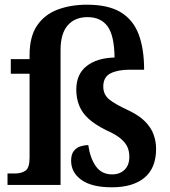

<svg xmlns="http://www.w3.org/2000/svg" viewBox="-20 -788 726 818"><path d="M457 10Q371 10 327 -21.5Q283 -53 283 -103Q283 -131 295 -145.5Q307 -160 324.5 -165Q342 -170 356 -170Q364 -114 388.5 -79.5Q413 -45 458 -45Q490 -45 510.5 -64.5Q531 -84 531 -120Q531 -144 522.5 -162.5Q514 -181 493 -198.5Q472 -216 431 -234Q385 -257 357.5 -282Q330 -307 317.5 -338Q305 -369 305 -406Q305 -472 349 -506.5Q393 -541 468 -543Q467 -636 438.5 -675.5Q410 -715 353 -715Q299 -715 268.5 -680Q238 -645 238 -575V0H12V-49H45Q70 -49 88 -60.5Q106 -72 106 -117V-474H26V-536H106V-553Q106 -633 138.5 -680Q171 -727 226.5 -747.5Q282 -768 351 -768Q441 -768 494 -736Q547 -704 570.5 -642.5Q594 -581 594 -491H532Q482 -491 451 -475.5Q420 -460 420 -419Q420 -386 444 -365.5Q468 -345 529 -317Q573 -296 598.5 -270Q624 -244 634.5 -214.5Q645 -185 645 -154Q645 -72 595.5 -31Q546 10 457 10Z"/></svg>

Font: Noto Nastaliq Urdu SemiBold
Style: Regular
Weight: 600
Version: Version 3.007